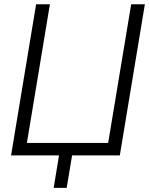

<svg xmlns="http://www.w3.org/2000/svg" viewBox="-20 -748 717 924"><path d="M556.6 0H33.2L153.8 -727.5H220.2L109.4 -60.1H500.5L611.3 -727.5H677.2ZM238.3 156.2 268.1 -24.9H331.1L300.8 156.2Z"/></svg>

Font: Inter Display Light
Style: Italic
Weight: 300
Italic angle: -9.39999°
Designer: Rasmus Andersson
Foundry: rsms
Version: Version 4.000;git-a52131595